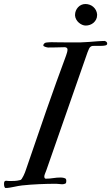

<svg xmlns="http://www.w3.org/2000/svg" viewBox="-45 -916 554 957"><path d="M-24.9 1Q-24.9 -0.5 -24.7 -4.6Q-24.4 -8.8 -23.4 -10.3Q-20 -15.1 -15.1 -15.1Q-13.2 -15.1 -7.3 -14.4Q-1.5 -13.7 2 -13.7Q16.6 -13.7 28.1 -14.2Q39.6 -14.6 56.2 -18.6Q59.6 -19 63.7 -25.1Q67.9 -31.2 71.8 -39.3Q75.7 -47.4 79.1 -55.7Q82.5 -64 84 -69.3Q136.2 -223.1 186.5 -367.2Q236.8 -511.2 284.2 -638.7Q286.6 -646.5 289.1 -654.1Q291.5 -661.6 291.5 -669.9Q291.5 -674.3 287.6 -677.5Q283.7 -680.7 277.3 -680.7Q272.5 -680.7 263.4 -680.4Q254.4 -680.2 243.2 -679.9Q231.9 -679.7 219.5 -679.4Q207 -679.2 195.3 -679.2Q193.4 -679.2 189.5 -679.9Q185.5 -680.7 181.4 -682.1Q177.2 -683.6 174.1 -685.3Q170.9 -687 170.9 -689.5Q170.9 -694.8 175 -698.7Q179.2 -702.6 183.6 -703.6Q186.5 -704.1 191.4 -704.6Q196.3 -705.1 201.4 -705.3Q206.5 -705.6 210.7 -705.6Q214.8 -705.6 216.3 -705.6Q221.2 -705.6 227.8 -705.3Q234.4 -705.1 245.8 -705.1Q257.3 -705.1 274.7 -704.8Q292 -704.6 319.3 -704.6Q339.4 -704.6 357.7 -704.8Q376 -705.1 398.9 -707Q407.2 -707.5 418 -708.5Q428.7 -709.5 439.7 -710.2Q450.7 -710.9 460.7 -711.4Q470.7 -711.9 476.6 -711.9Q489.3 -708.5 489.3 -698.7Q489.3 -691.9 481 -689.7Q472.7 -687.5 460.4 -687.5H429.2Q419.4 -687.5 415.5 -687Q411.6 -686.5 407.2 -683.6Q402.8 -681.2 398.9 -673.6Q395 -666 391.1 -654.8L186 -67.4Q182.6 -58.6 179.2 -50Q175.8 -41.5 175.8 -36.1Q175.8 -32.2 177.5 -28.8Q179.2 -25.4 183.6 -25.4Q202.6 -25.4 220.2 -28.3Q237.8 -31.2 258.8 -31.2Q261.2 -31.2 268.1 -30.3Q274.9 -29.3 280.8 -26.4Q285.6 -23.4 285.6 -14.2Q285.6 -9.3 284.4 -5.6Q283.2 -2 280.8 -1Q276.9 0.5 273.4 1.5Q270 2.4 264.6 2.4Q262.7 2.4 258.8 2Q254.9 1.5 250.2 1.2Q245.6 1 241.2 0.5Q236.8 0 234.4 0Q192.9 0 149.2 2Q105.5 3.9 64.5 8.3Q55.7 9.3 45.2 11.2Q34.7 13.2 24.2 15.4Q13.7 17.6 3.2 19.3Q-7.3 21 -16.6 21Q-19.5 21 -21.2 18.3Q-22.9 15.6 -23.7 12.5Q-24.4 9.3 -24.7 5.9Q-24.9 2.4 -24.9 1ZM329.1 -842.3Q329.1 -852.5 333 -862.3Q336.9 -872.1 343.8 -879.6Q350.6 -887.2 360.1 -891.6Q369.6 -896 380.9 -896Q391.6 -896 401.9 -892.3Q412.1 -888.7 419.9 -881.8Q427.7 -875 432.9 -865.5Q438 -856 439 -844.7V-840.8Q439 -828.6 434.1 -819.1Q429.2 -809.6 421.4 -802.7Q413.6 -795.9 403.3 -792.2Q393.1 -788.6 382.3 -788.6Q373.5 -788.6 364.5 -792.5Q355.5 -796.4 347.9 -803Q340.3 -809.6 335.2 -818.6Q330.1 -827.6 329.1 -837.9Z"/></svg>

Font: IM FELL French Canon
Style: Italic
Weight: 400
Italic angle: -17°
Designer: Igino Marini
Foundry: Igino Marini
Version: 3.00